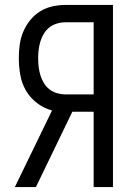

<svg xmlns="http://www.w3.org/2000/svg" viewBox="-20 -755 540 775"><path d="M40 0 190 -309Q157 -318 129.5 -339Q102 -360 85 -389Q68 -418 62 -452Q56 -486 56 -520Q56 -547 59.5 -574Q63 -601 73.5 -626Q84 -651 101 -672.5Q118 -694 141 -708.5Q164 -723 190.5 -729Q217 -735 244 -735H436V0H358V-304H272L125 0ZM244 -374H358V-665H244Q227 -665 210 -660Q193 -655 179.5 -644.5Q166 -634 157 -619Q148 -604 143 -587.5Q138 -571 136 -554Q134 -537 134 -520Q134 -502 136 -485Q138 -468 143 -451.5Q148 -435 157 -420Q166 -405 179.5 -394.5Q193 -384 210 -379Q227 -374 244 -374Z"/></svg>

Font: Iosevka NFM
Style: Regular
Weight: 400
Monospace: yes
Designer: Belleve Invis
Foundry: Belleve Invis
Version: Version 29.0.4; ttfautohint (v1.8.4);Nerd Fonts 3.3.0